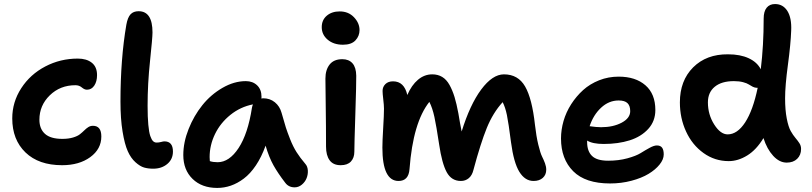

<svg xmlns="http://www.w3.org/2000/svg" viewBox="-20 -843 3977 940"><path d="M284.2 -34.2Q169.4 -34.2 104.7 -96.7Q40 -159.2 40 -263.2Q40 -343.3 84 -411.1Q127.9 -479 201.7 -517.6Q275.4 -556.2 360.8 -556.2Q403.8 -556.2 429.4 -535.9Q455.1 -515.6 455.1 -475.1Q455.1 -444.3 441.7 -424.1Q428.2 -403.8 405.8 -403.8Q393.6 -403.8 380.6 -414.8Q367.7 -425.8 349.1 -425.8Q274.4 -425.8 223.6 -376.2Q172.9 -326.7 172.9 -256.8Q172.9 -212.4 200.2 -187.7Q227.5 -163.1 285.2 -163.1Q314.9 -163.1 337.2 -169.7Q359.4 -176.3 371.3 -185.8Q383.3 -195.3 392.6 -204.6Q401.9 -213.9 412.1 -220.5Q422.4 -227.1 435.1 -227.1Q476.1 -227.1 476.1 -174.8Q476.1 -113.3 421.9 -73.7Q367.7 -34.2 284.2 -34.2Z M730 -17.1Q705.6 -17.1 685.8 -22.7Q666 -28.3 643.3 -48.6Q620.6 -68.8 605.5 -102.8Q590.3 -136.7 580.1 -198.7Q569.8 -260.7 569.8 -345.2Q569.8 -554.7 598.6 -722.2Q605 -757.8 619.1 -772.9Q633.3 -788.1 658.7 -788.1Q726.6 -788.1 726.6 -684.1Q726.6 -658.2 714.6 -545.4Q702.6 -432.6 702.6 -325.2Q702.6 -269.5 706.1 -232.4Q709.5 -195.3 715.8 -177Q722.2 -158.7 729.5 -151.9Q736.8 -145 746.6 -145Q757.8 -145 768.6 -147.9Q779.3 -150.9 784.7 -150.9Q826.7 -150.9 826.7 -101.1Q826.7 -63.5 799.1 -40.3Q771.5 -17.1 730 -17.1Z M1043.5 77.1Q968.3 77.1 922.9 33Q877.4 -11.2 877.4 -84Q877.4 -146 903.3 -211.2Q929.2 -276.4 970.7 -328.1Q1012.2 -379.9 1069.1 -412.8Q1126 -445.8 1183.6 -445.8Q1217.3 -445.8 1238.8 -425.3Q1260.3 -404.8 1260.3 -369.1Q1260.3 -362.8 1259.3 -360.8Q1262.2 -361.8 1268.6 -361.8Q1301.8 -361.8 1325.7 -342.3Q1349.6 -322.8 1358.4 -291Q1373 -239.3 1379.6 -218.5Q1386.2 -197.8 1400.4 -161.6Q1414.6 -125.5 1431.9 -98.1Q1449.2 -70.8 1474.6 -41Q1485.8 -28.8 1487.1 -8.8Q1488.3 11.2 1481 29.5Q1473.6 47.9 1457.8 61Q1441.9 74.2 1422.4 74.2Q1393.1 74.2 1376.5 51.8Q1340.8 5.4 1318.8 -33.9Q1296.9 -73.2 1280.3 -129.9Q1260.3 -74.2 1232.7 -33.2Q1205.1 7.8 1173.8 31.2Q1142.6 54.7 1110.1 65.9Q1077.6 77.1 1043.5 77.1ZM1006.3 -74.2Q1006.3 -60.1 1007.3 -54.2Q1022.9 -48.8 1045.4 -48.8Q1102.5 -48.8 1148.2 -118.4Q1193.8 -188 1213.4 -314.9Q1214.8 -323.2 1218.3 -332Q1156.7 -319.8 1107.9 -280.5Q1059.1 -241.2 1032.7 -186.8Q1006.3 -132.3 1006.3 -74.2Z M1659.2 -624Q1613.3 -624 1584.2 -648.7Q1555.2 -673.3 1555.2 -710Q1555.2 -745.1 1579.8 -766.1Q1604.5 -787.1 1643.1 -787.1Q1686 -787.1 1713.1 -758.5Q1740.2 -730 1740.2 -695.8Q1740.2 -666.5 1720.2 -645.3Q1700.2 -624 1659.2 -624ZM1647.9 -34.2Q1611.3 -34.2 1593.8 -58.3Q1576.2 -82.5 1576.2 -125Q1576.2 -228.5 1574.7 -325.2Q1573.2 -421.9 1573.2 -458Q1573.2 -501 1593.8 -527.1Q1614.3 -553.2 1656.2 -553.2Q1688 -553.2 1705.8 -533Q1723.6 -512.7 1724.1 -472.2Q1724.6 -435.1 1719.7 -284.9Q1714.8 -134.8 1714.8 -100.1Q1714.8 -70.3 1698 -52.2Q1681.2 -34.2 1647.9 -34.2Z M1931.2 43Q1852.1 43 1852.1 -120.1Q1852.1 -151.9 1856 -216.3Q1859.9 -280.8 1859.9 -311Q1859.9 -327.6 1856.4 -356.4Q1853 -385.3 1853 -397.9Q1853 -417.5 1866.7 -431.2Q1880.4 -444.8 1904.3 -444.8Q1959 -444.8 1974.1 -377.9Q1995.1 -426.3 2026.4 -452.6Q2057.6 -479 2096.2 -479Q2124 -479 2145 -466.3Q2166 -453.6 2180.7 -427.2Q2195.3 -400.9 2205.3 -368.2Q2215.3 -335.4 2224.1 -288.1Q2231.9 -239.7 2240.2 -199.2Q2280.8 -330.6 2335.9 -404.8Q2391.1 -479 2447.3 -479Q2516.6 -479 2550.8 -419.7Q2585 -360.4 2599.1 -231.9Q2605.5 -175.3 2615.5 -134.3Q2625.5 -93.3 2633.8 -76.7Q2642.1 -60.1 2648.2 -43.7Q2654.3 -27.3 2654.3 -12.2Q2654.3 12.7 2637.5 27.8Q2620.6 43 2592.3 43Q2550.3 43 2522.7 -1.7Q2495.1 -46.4 2481.9 -146Q2469.7 -241.2 2461.7 -280Q2453.6 -318.8 2440.9 -342.8Q2393.6 -291 2363.3 -216.6Q2333 -142.1 2297.9 -11.2Q2291.5 15.6 2275.1 29.3Q2258.8 43 2236.3 43Q2190.4 43 2167 0Q2143.6 -43 2129.9 -136.2Q2116.2 -227.1 2106.7 -270.8Q2097.2 -314.5 2082 -344.2Q2002 -243.2 1984.9 -15.1Q1980.5 43 1931.2 43Z M2966.8 55.2Q2846.2 55.2 2786.4 -4.6Q2726.6 -64.5 2726.6 -165Q2726.6 -207.5 2739 -250.7Q2751.5 -293.9 2776.4 -332.8Q2801.3 -371.6 2834.7 -401.9Q2868.2 -432.1 2913.3 -450Q2958.5 -467.8 3008.8 -467.8Q3091.3 -467.8 3139.9 -425.5Q3188.5 -383.3 3188.5 -304.2Q3188.5 -250 3153.8 -211.9Q3119.1 -173.8 3063 -156Q3006.8 -138.2 2935.5 -138.2Q2881.3 -138.2 2854.5 -154.8V-147Q2854.5 -103 2878.4 -79.6Q2902.3 -56.2 2957.5 -56.2Q3008.8 -56.2 3051.5 -67.9Q3094.2 -79.6 3116.5 -93.5Q3138.7 -107.4 3160.2 -119.1Q3181.6 -130.9 3195.8 -130.9Q3213.4 -130.9 3221.4 -120.1Q3229.5 -109.4 3229.5 -86.9Q3229.5 -62.5 3209.2 -37.4Q3189 -12.2 3155 8.3Q3121.1 28.8 3071.3 42Q3021.5 55.2 2966.8 55.2ZM3008.8 -351.1Q2960.9 -351.1 2922.9 -315.7Q2884.8 -280.3 2866.7 -225.1Q2899.9 -220.2 2922.9 -220.2Q2981.9 -220.2 3023.7 -242.4Q3065.4 -264.6 3065.4 -298.8Q3065.4 -325.2 3052 -338.1Q3038.6 -351.1 3008.8 -351.1Z M3547.9 -54.2Q3479.5 -54.2 3424.3 -93.8Q3369.1 -133.3 3338.9 -199Q3308.6 -264.6 3308.6 -341.8Q3308.6 -448.2 3373.5 -513.2Q3438.5 -578.1 3544.4 -577.1Q3604 -577.1 3645.5 -557.9Q3687 -538.6 3704.6 -503.9Q3718.8 -619.6 3718.8 -752Q3718.8 -787.1 3733.4 -805.2Q3748 -823.2 3774.4 -823.2Q3813.5 -823.2 3835 -789.1Q3856.4 -754.9 3853.5 -692.9Q3851.1 -626.5 3837.4 -524.9Q3823.7 -423.3 3823.7 -361.8Q3823.7 -304.2 3831.8 -262.9Q3839.8 -221.7 3851.3 -201.4Q3862.8 -181.2 3874.3 -167.7Q3885.7 -154.3 3893.8 -141.8Q3901.9 -129.4 3901.9 -113.8Q3901.9 -84 3882.8 -65.4Q3863.8 -46.9 3831.5 -46.9Q3795.9 -46.9 3765.4 -80.1Q3734.9 -113.3 3717.8 -167Q3683.1 -109.4 3638.2 -81.8Q3593.3 -54.2 3547.9 -54.2ZM3445.8 -341.8Q3445.8 -282.2 3476.6 -233.6Q3507.3 -185.1 3542.5 -185.1Q3589.8 -185.1 3628.2 -243.9Q3666.5 -302.7 3689.5 -413.1H3685.5Q3675.8 -413.1 3665.5 -418.2Q3655.3 -423.3 3646.2 -429.4Q3637.2 -435.5 3617.9 -440.7Q3598.6 -445.8 3572.8 -445.8Q3512.7 -445.8 3479.2 -418.2Q3445.8 -390.6 3445.8 -341.8Z"/></svg>

Font: Shantell Sans Bouncy
Style: Regular
Weight: 600
Designer: Stephen Nixon, Anya Danilova, Shantell Martin
Foundry: Arrow Type
Version: Version 1.006;[9816181b4]